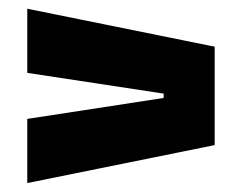

<svg xmlns="http://www.w3.org/2000/svg" viewBox="-20 -527 554 440"><path d="M355 -312.5 42.5 -360V-507L472 -420V-194.5L42.5 -107.5V-254.5L355 -302.5Z"/></svg>

Font: Anek Gurmukhi Medium ExtraBold
Style: Regular
Weight: 800
Version: Version 1.003